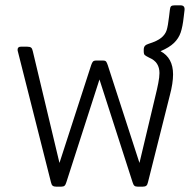

<svg xmlns="http://www.w3.org/2000/svg" viewBox="-20 -700 712 720"><path d="M171 -17 47 -507Q46 -509 46 -514Q46 -525 59 -525H81Q92 -525 96.5 -521.5Q101 -518 103 -508L203 -89L322 -456Q325 -465 328.5 -469Q332 -473 341 -473H366Q375 -473 378 -469Q381 -465 384 -456L503 -89L563 -341Q569 -365 573.5 -388Q578 -411 578 -426Q578 -446 569 -460.5Q560 -475 539 -484Q527 -490 523 -493.5Q519 -497 519 -508V-513Q519 -523 523.5 -528Q528 -533 538 -536Q570 -546 585 -558.5Q600 -571 605 -587Q610 -603 614 -638L617 -663Q618 -673 621.5 -676.5Q625 -680 635 -680H657Q674 -680 672 -662L669 -637Q665 -600 657.5 -578Q650 -556 632.5 -539Q615 -522 582 -508Q629 -483 629 -421Q629 -388 617 -343L535 -17Q533 -7 528.5 -3.5Q524 0 515 0H497Q488 0 484 -3.5Q480 -7 477 -17L353 -402L229 -17Q226 -7 222 -3.5Q218 0 209 0H191Q182 0 177.5 -3.5Q173 -7 171 -17Z"/></svg>

Font: Mitr ExtraLight
Style: Regular
Weight: 275
Designer: Thanarat Vachiruckul
Foundry: Cadson Demak Co.,Ltd.
Version: Version 1.001